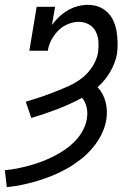

<svg xmlns="http://www.w3.org/2000/svg" viewBox="-52 -548 572 791"><path d="M-24 223 -32 153Q-6 151 19 146Q44 141 69.5 134Q95 127 120 117.5Q145 108 169 96Q193 84 215.5 68.5Q238 53 257 33.5Q276 14 289 -10Q302 -34 306 -59Q310 -83 305 -105.5Q300 -128 286 -145Q236 -118 183.5 -98Q131 -78 77 -62L54 -129Q85 -138 114.5 -148Q144 -158 173.5 -169.5Q203 -181 232 -194Q261 -207 286.5 -227Q312 -247 329.5 -275Q347 -303 352 -332Q355 -355 353.5 -377Q352 -399 342.5 -418Q333 -437 314 -447.5Q295 -458 273 -458Q250 -458 227.5 -448.5Q205 -439 188 -422Q171 -405 159.5 -383Q148 -361 145 -339H69L99 -520H175L162 -445Q175 -463 191.5 -478.5Q208 -494 227.5 -505.5Q247 -517 268.5 -522.5Q290 -528 310 -528Q334 -528 355 -520Q376 -512 391.5 -496.5Q407 -481 416 -460.5Q425 -440 428.5 -418Q432 -396 432.5 -372.5Q433 -349 430 -326Q423 -288 402 -252Q381 -216 350 -189Q374 -163 383 -127.5Q392 -92 386 -55Q381 -24 366 6Q351 36 329 62Q307 88 280 109Q253 130 224 146.5Q195 163 164 175.5Q133 188 101.5 197.5Q70 207 38.5 213.5Q7 220 -24 223Z"/></svg>

Font: Iosevka Curly Slab
Style: Italic
Weight: 400
Italic angle: -9°
Monospace: yes
Designer: Belleve Invis
Foundry: Belleve Invis
Version: Version 22.1.2; ttfautohint (v1.8.4)